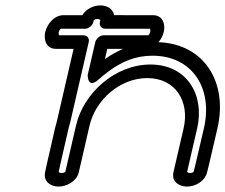

<svg xmlns="http://www.w3.org/2000/svg" viewBox="-20 -663 831 708"><path d="M207.6 -25C200.7 -25 197.1 -28 196.4 -29.1C197.6 -35.3 202.6 -58.9 232.9 -190C234.6 -197.2 236.5 -204.3 238.7 -211.4C238.9 -212 239.1 -212.8 239.2 -213.3C262.2 -313 289.4 -430.9 307.2 -507.9C310.3 -521.5 301.6 -532.9 288 -532.9H198.1C197.1 -534 195.3 -538.3 196.8 -545C198.4 -551.7 202.5 -556.1 203.7 -557C210.7 -557 247.1 -557 293.6 -557C307.8 -557.1 321.5 -569.6 324.3 -582C325.2 -585.6 325.8 -588.3 326 -588.9C327.4 -590.2 332.3 -593 339 -593C346.4 -593 349.6 -589.5 350 -588.7L348.5 -582.1C345.4 -568.5 354.1 -557.1 367.7 -557.1C445.5 -557.1 523.6 -557 532.6 -557C533.5 -555.9 535.4 -551.6 533.8 -544.9C532.1 -537.5 527.7 -533.5 526.8 -532.9H362.1C347 -532.9 333.8 -518.6 331.4 -507.9L303.3 -386.1C303.3 -386.1 302.3 -333.4 343 -369.4C393.6 -414.2 441.1 -443.1 496.5 -453.5C510.9 -456.2 526.1 -457.6 542.2 -457.6C687.2 -457.6 766.4 -339.5 731.9 -190C701.4 -58 695.5 -34.7 694 -29.1C692.5 -27.7 687.7 -25 681 -25C674.1 -25 670.5 -28.1 669.9 -29C671.8 -37.3 683.5 -88.1 707.1 -190C735.6 -313.5 668.9 -425.1 534.7 -425.1C404.9 -425.1 288.1 -320.4 260.3 -200.2L220.8 -29C219.4 -27.8 214.4 -25 207.6 -25ZM434 -482.9C410.3 -472.7 390.1 -461.2 366.9 -445.2L375.6 -482.9ZM564.4 -507.4C573.7 -518.2 580.7 -531.5 583.8 -544.9C590.5 -573.7 580.6 -605.7 546 -607C543.4 -607 478.3 -607.1 400.9 -607.1C396.5 -629.6 376.3 -643 350.5 -643C325.8 -643 299.2 -631.6 283.4 -607C243.1 -607 214.1 -607 214.1 -607C180 -607 153.6 -574.2 146.8 -544.9C140.1 -515.9 151.1 -482.9 185.5 -482.9H251.4C234 -407.5 210 -303.5 189.4 -214.3C187.6 -208.2 184.7 -197.8 182.9 -190C150.2 -48.1 146.7 -31 146 -26.9C139.7 5.6 165.7 25 195.7 25C225 25 262.6 6.4 270.6 -28L310.3 -200.2C332.2 -294.9 422.4 -375.1 523.1 -375.1C626.7 -375.1 680 -289.5 657.1 -190C631.3 -78.5 619.6 -28 619.6 -28C611.7 6.4 640.3 25 669.4 25C698.2 25 734.2 7.6 743.5 -26.9C744.6 -30.7 748.9 -47.2 781.9 -190C821.1 -359.8 732.7 -501.5 564.4 -507.4Z"/></svg>

Font: Hi.
Style: Regular
Weight: 400
Designer: Mew Too, Robert Jablonski
Foundry: Cannot Into Space Fonts
Version: Version 1.996